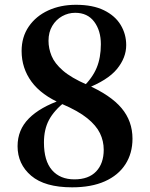

<svg xmlns="http://www.w3.org/2000/svg" viewBox="-20 -777 634 813"><path d="M285.3 16.2Q169.7 16.2 112 -32.9Q54.4 -82 54.4 -158.1Q54.4 -227.1 102.2 -275.4Q150 -323.6 241.5 -354.9V-360.6L257.2 -347.8Q208.6 -309 187.4 -269Q166.1 -229 166.1 -173.6Q166.1 -95.8 200.3 -56.6Q234.5 -17.5 295.1 -17.5Q355.2 -17.5 387.2 -51.1Q419.2 -84.8 419.2 -142.9Q419.2 -179.9 403.3 -212.8Q387.4 -245.7 349.3 -276.5Q311.1 -307.4 242.5 -336.7Q155.3 -373.9 113.4 -431.2Q71.5 -488.5 71.5 -561.1Q71.5 -620.6 101.9 -664.8Q132.3 -708.9 184.2 -732.8Q236.1 -756.7 301.5 -756.7Q373.1 -756.7 420.3 -733.5Q467.5 -710.3 490.9 -671.5Q514.4 -632.7 514.4 -585.9Q514.4 -532.6 475.1 -484.6Q435.8 -436.6 341.4 -400.3V-396.7L329.6 -406.4Q371.4 -446.8 389.2 -489.7Q407.1 -532.6 407.1 -589.8Q407.1 -647.2 378.9 -685Q350.6 -722.8 298.3 -722.8Q269.1 -722.8 243.2 -708.4Q217.3 -694 201.4 -667.4Q185.4 -640.8 185.4 -604.2Q185.4 -572.1 198.4 -540.3Q211.3 -508.6 246.4 -478.1Q281.4 -447.7 347.6 -418.7Q448.6 -374.2 494.8 -319Q541 -263.9 541 -189.7Q541 -127.9 511 -81.3Q480.9 -34.6 423.9 -9.2Q366.8 16.2 285.3 16.2Z"/></svg>

Font: Noto Serif SC ExtraLight
Style: Regular
Weight: 200
Designer: Ryoko NISHIZUKA 西塚涼子 (kana & ideographs); Frank Grießhammer (Latin, Greek & Cyrillic); Wenlong ZHANG 张文龙 (bopomofo); San
Foundry: Adobe
Version: Version 2.002-H1;hotconv 1.1.0;makeotfexe 2.6.0